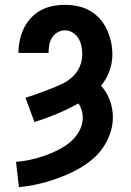

<svg xmlns="http://www.w3.org/2000/svg" viewBox="-20 -763 540 791"><path d="M58 8 46 -96Q68 -98 90 -102Q112 -106 133.5 -112Q155 -118 176 -126Q197 -134 217 -144Q237 -154 255.5 -167Q274 -180 288.5 -197Q303 -214 312 -235Q321 -256 321 -278Q321 -294 316.5 -309Q312 -324 303 -337Q260 -313 214.5 -294Q169 -275 122 -260L85 -360Q110 -368 135 -377Q160 -386 184.5 -395.5Q209 -405 233 -416Q257 -427 277 -445Q297 -463 308 -487.5Q319 -512 319 -539Q319 -556 315.5 -573Q312 -590 303.5 -604.5Q295 -619 280 -628.5Q265 -638 248 -638Q232 -638 217.5 -630Q203 -622 194.5 -608Q186 -594 183 -578Q180 -562 180 -545H56Q56 -571 61.5 -597Q67 -623 78 -646Q89 -669 107 -688.5Q125 -708 148 -720.5Q171 -733 196.5 -738Q222 -743 248 -743Q275 -743 301 -737.5Q327 -732 350 -719Q373 -706 391 -686Q409 -666 420 -642Q431 -618 437 -592Q443 -566 443 -539Q443 -504 431 -470.5Q419 -437 396 -410Q420 -384 432.5 -350Q445 -316 445 -280Q445 -247 434.5 -215.5Q424 -184 405.5 -156.5Q387 -129 361.5 -107.5Q336 -86 307.5 -69.5Q279 -53 248.5 -40.5Q218 -28 186.5 -18Q155 -8 122.5 -1.5Q90 5 58 8Z"/></svg>

Font: Iosevka SS04 Extrabold
Style: Regular
Weight: 800
Monospace: yes
Designer: Belleve Invis
Foundry: Belleve Invis
Version: Version 19.0.0; ttfautohint (v1.8.4)